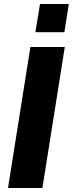

<svg xmlns="http://www.w3.org/2000/svg" viewBox="-20 -940 364 960"><path d="M20 0 132 -705H304L192 0ZM157 -779 180 -920H324L302 -779Z"/></svg>

Font: Nunito Sans 10pt Condensed Black
Style: Italic
Weight: 900
Width: 3
Italic angle: -9°
Designer: Vernon Adams
Foundry: Vernon Adams
Version: Version 3.101;gftools[0.9.27]